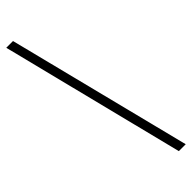

<svg xmlns="http://www.w3.org/2000/svg" viewBox="-301 -753 867 867"><g transform="rotate(-45 132.5 -319.5)"><path d="M221 121 0 -760H43L265 121Z"/></g></svg>

Font: Noto Serif SemiCondensed Light
Style: Regular
Weight: 300
Width: 4
Designer: Monotype Design Team
Foundry: Monotype Imaging Inc.
Version: Version 2.013